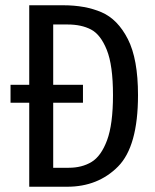

<svg xmlns="http://www.w3.org/2000/svg" viewBox="-20 -709 589 729"><path d="M504 -348Q504 -153 428 -76.5Q352 0 235 0H91V-319H20V-387H91V-689H220Q304 -689 365.5 -662.5Q427 -636 465.5 -560.5Q504 -485 504 -348ZM409 -348Q409 -461 385.5 -519.5Q362 -578 325.5 -597Q289 -616 237 -616H182V-387H295V-319H182V-72H241Q291 -72 327.5 -94Q364 -116 386.5 -176.5Q409 -237 409 -348Z"/></svg>

Font: Fira Sans Compressed
Style: Regular
Weight: 400
Width: 1
Designer: bBox Type GmbH & Carrois Corporate GbR & Edenspiekermann AG
Foundry: bBox Type GmbH & Carrois Corporate GbR & Edenspiekermann AG
Version: Version 4.301